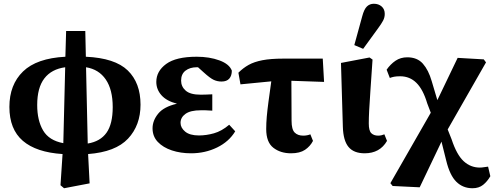

<svg xmlns="http://www.w3.org/2000/svg" viewBox="-20 -801 2630 1022"><path d="M178 -242Q178 -160 209.5 -106.5Q241 -53 317 -39L327 -443Q254 -433 216 -383.5Q178 -334 178 -242ZM580 -231Q580 -324 543 -378Q506 -432 438 -443L447 -37Q514 -48 547 -94.5Q580 -141 580 -231ZM302 185 313 19Q173 10 101.5 -51.5Q30 -113 30 -232Q30 -350 102.5 -420.5Q175 -491 328 -499L332 -636H434L437 -499Q592 -492 660 -426Q728 -360 728 -244Q728 -134 661.5 -63Q595 8 449 19L457 175L321 201Z M997 15Q941 15 894.5 -0.5Q848 -16 820 -45.5Q792 -75 792 -118Q792 -159 822 -196Q852 -233 922 -249Q867 -263 839.5 -294Q812 -325 812 -365Q812 -422 864.5 -460.5Q917 -499 1027 -499Q1095 -499 1148 -479.5Q1201 -460 1214 -425Q1214 -398 1200.5 -382.5Q1187 -367 1159 -367Q1137 -367 1117.5 -376Q1098 -385 1064 -416L1034 -443Q1032 -443 1030.5 -443Q1029 -443 1027 -443Q991 -443 967.5 -425Q944 -407 944 -372Q944 -340 968.5 -318.5Q993 -297 1048 -297Q1063 -297 1075 -297.5Q1087 -298 1110 -299V-212Q1085 -214 1072.5 -214Q1060 -214 1049 -214Q994 -214 967.5 -195Q941 -176 941 -147Q941 -121 965.5 -100.5Q990 -80 1039 -80Q1078 -80 1119 -91.5Q1160 -103 1200 -137L1232 -102Q1199 -47 1135.5 -16Q1072 15 997 15Z M1260 -352 1249 -414Q1274 -439 1303.5 -455.5Q1333 -472 1377 -480.5Q1421 -489 1489 -489H1698L1705 -365L1531 -371L1532 -158Q1532 -112 1548.5 -95.5Q1565 -79 1594 -79Q1605 -79 1615 -81Q1625 -83 1632 -86L1646 -51Q1631 -22 1603.5 -3.5Q1576 15 1529 15Q1473 15 1435 -14.5Q1397 -44 1397 -114Q1397 -146 1400 -180Q1403 -214 1409 -259Q1415 -304 1424 -368Z M1921 15Q1863 15 1835 -19Q1807 -53 1805 -126L1795 -466L1947 -495L1963 -484Q1956 -380 1951.5 -315.5Q1947 -251 1945 -212Q1943 -173 1943 -144Q1943 -105 1956.5 -92Q1970 -79 1993 -79Q2002 -79 2010.5 -81Q2019 -83 2026 -86L2040 -51Q2002 15 1921 15ZM1866 -561 1908 -714Q1918 -752 1933 -766.5Q1948 -781 1970 -781Q1995 -781 2011.5 -766.5Q2028 -752 2028 -727Q2028 -708 2019 -691Q2010 -674 1993 -651L1913 -541Z M2070 189 2058 174 2273 -201 2254 -251Q2232 -325 2196.5 -360Q2161 -395 2110 -395Q2090 -395 2077.5 -392.5Q2065 -390 2055 -386L2038 -430Q2058 -459 2085 -477.5Q2112 -496 2148 -496Q2201 -496 2231 -462Q2261 -428 2278 -369L2308 -268L2416 -493L2555 -485L2567 -469L2363 -112L2384 -59Q2411 23 2448 57Q2485 91 2534 91Q2544 91 2556 89Q2568 87 2578 86L2590 137Q2574 165 2551.5 183Q2529 201 2495 201Q2444 201 2409 166.5Q2374 132 2355 53L2330 -47L2214 196Z"/></svg>

Font: Source Serif 4
Style: Bold
Weight: 700
Designer: Frank Grießhammer
Foundry: Adobe
Version: Version 4.005;hotconv 1.1.0;makeotfexe 2.6.0